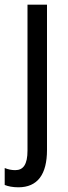

<svg xmlns="http://www.w3.org/2000/svg" viewBox="-46 -557 291 817"><path d="M32 240C114 240 154 185 154 81V-537H71V84C71 143 53 167 19 167C3 167 -11 164 -26 158V230C-12 236 9 240 32 240Z"/></svg>

Font: Noto Sans Gujarati UI Condensed
Style: Regular
Weight: 400
Width: 3
Designer: Jelle Bosma - Monotype Design Team, Universal Thirst
Foundry: Monotype Imaging Inc.
Version: Version 2.106